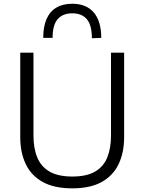

<svg xmlns="http://www.w3.org/2000/svg" viewBox="-20 -994 771 1024"><path d="M366 10.5Q268.5 10.5 207.2 -23.8Q146 -58 117 -119.5Q88 -181 88 -262.5Q88 -284 88 -317.5Q88 -351 88 -391.8Q88 -432.5 88 -475Q88 -541.5 88 -597.2Q88 -653 88 -713H158.5Q158.5 -653 158.5 -597.2Q158.5 -541.5 158.5 -475V-271.5Q158.5 -203 178.8 -154Q199 -105 244.5 -78.8Q290 -52.5 365.5 -52.5Q442 -52.5 487 -78.8Q532 -105 552 -154Q572 -203 572 -272.5V-475Q572 -541.5 572 -597.2Q572 -653 572 -713H642Q642 -653 642 -597.2Q642 -541.5 642 -475Q642 -432.5 642 -391.8Q642 -351 642 -317.2Q642 -283.5 642 -262.5Q642 -181 613 -119.5Q584 -58 523 -23.8Q462 10.5 366 10.5ZM470 -790Q470 -860.5 443 -891.8Q416 -923 365.5 -923Q315 -923 287.8 -892Q260.5 -861 260.5 -792H210.5Q210.5 -851 228 -891.8Q245.5 -932.5 280.2 -953.2Q315 -974 365.5 -974Q440 -974 480 -927.5Q520 -881 520 -792Z"/></svg>

Font: Commissioner Thin Light
Style: Regular
Weight: 300
Version: Version 1.000